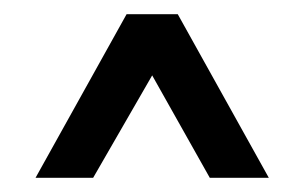

<svg xmlns="http://www.w3.org/2000/svg" viewBox="-20 -667 425 270"><path d="M358 -417H275L194 -561L111 -417H30L158 -647H230Z"/></svg>

Font: Squada One
Style: Regular
Weight: 400
Version: Version 1.001